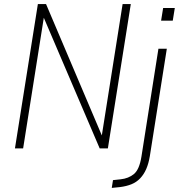

<svg xmlns="http://www.w3.org/2000/svg" viewBox="-20 -725 874 938"><path d="M53 0 165 -705H205L484 -48H475L579 -705H619L507 0H467L186 -657H197L93 0ZM767 -624 777 -686H834L824 -624ZM526 193 532 155 569 151Q608 147 634.5 125Q661 103 671 40L754 -487H795L712 38Q706 74 694.5 100.5Q683 127 665 146Q647 165 622.5 175Q598 185 566 189Z"/></svg>

Font: Nunito Sans 10pt Condensed ExtraLight
Style: Italic
Weight: 250
Width: 3
Italic angle: -9°
Designer: Vernon Adams
Foundry: Vernon Adams
Version: Version 3.101;gftools[0.9.27]